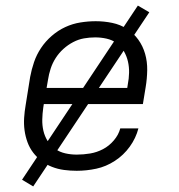

<svg xmlns="http://www.w3.org/2000/svg" viewBox="-20 -604 640 688"><path d="M255 8Q232 8 209.5 5Q187 2 166.5 -6Q146 -14 129 -27Q112 -40 99 -57Q86 -74 78.5 -94.5Q71 -115 68 -137Q65 -159 66.5 -182Q68 -205 72 -228L88 -328Q93 -355 102 -381.5Q111 -408 127 -432Q143 -456 165.5 -475.5Q188 -495 214 -507Q240 -519 268 -523.5Q296 -528 323 -528Q353 -528 382 -522Q411 -516 435 -500.5Q459 -485 475.5 -462Q492 -439 500 -411Q508 -383 507.5 -352.5Q507 -322 502 -292L492 -231H137L135 -218Q132 -197 131.5 -176Q131 -155 135.5 -135.5Q140 -116 150.5 -99Q161 -82 177.5 -70.5Q194 -59 214 -54.5Q234 -50 255 -50Q279 -50 303 -54Q327 -58 349 -69.5Q371 -81 388 -101Q405 -121 411 -144H476Q467 -109 445 -78.5Q423 -48 391.5 -27.5Q360 -7 325 0.5Q290 8 255 8ZM147 -289H436L438 -302Q442 -322 442.5 -343Q443 -364 438.5 -383.5Q434 -403 424 -420.5Q414 -438 398 -449.5Q382 -461 362 -465.5Q342 -470 321 -470Q301 -470 281 -466.5Q261 -463 242 -453Q223 -443 207 -428.5Q191 -414 179.5 -396Q168 -378 161.5 -358Q155 -338 152 -318ZM99 64 59 40 474 -584 515 -560Z"/></svg>

Font: Iosevka Etoile Light Oblique
Style: Regular
Weight: 300
Italic angle: -9°
Designer: Belleve Invis
Foundry: Belleve Invis
Version: Version 15.5.2; ttfautohint (v1.8.4)